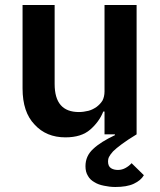

<svg xmlns="http://www.w3.org/2000/svg" viewBox="-20 -536 640 766"><path d="M525 -516C525 -516 397 -516 397 -516C397 -516 397 -171 397 -171C397 -171 397 -171 397 -171C397 -157 394 -145 389 -135C383 -125 375 -117 366 -110C356 -103 345 -97 333 -94C320 -91 308 -89 295 -89C295 -89 295 -89 295 -89C230 -89 198 -126 198 -201C198 -201 198 -516 198 -516C198 -516 70 -516 70 -516C70 -516 70 -183 70 -183C70 -183 70 -183 70 -183C70 -120 86 -72 118 -39C149 -5 190 12 241 12C241 12 241 12 241 12C283 12 316 2 340 -19C363 -39 381 -63 392 -91C392 -91 397 -91 397 -91C397 -91 397 0 397 0C397 0 438 0 438 0C438 0 439 3 439 3C439 3 439 3 439 3C401 21 372 39 352 58C331 77 321 100 321 127C321 127 321 127 321 127C321 142 324 155 331 166C337 177 346 185 357 191C368 198 380 202 395 205C409 208 424 210 440 210C440 210 440 210 440 210C470 210 495 206 514 197C533 188 546 177 554 163C554 163 505 115 505 115C505 115 505 115 505 115C498 123 490 129 481 134C472 139 462 142 451 142C451 142 451 142 451 142C440 142 431 140 423 135C415 130 411 121 411 108C411 108 411 108 411 108C411 102 412 96 415 90C418 84 423 77 431 68C439 60 451 50 466 39C481 28 500 15 525 0C525 0 525 -516 525 -516Z"/></svg>

Font: IBM Plex Mono Mod
Style: SemiBold
Weight: 500
Designer: Mike Abbink, Paul van der Laan, Pieter van Rosmalen
Foundry: Bold Monday
Version: ""